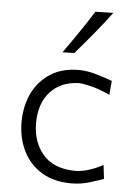

<svg xmlns="http://www.w3.org/2000/svg" viewBox="-55 -820 607 872"><g transform="rotate(5 248.5 -384.0)"><path d="M302 9.5Q223 9.5 167.5 -24.5Q112 -58.5 83 -117Q54 -175.5 54 -248Q54 -321.5 82.2 -380Q110.5 -438.5 163.8 -472.5Q217 -506.5 292.5 -506.5Q331.5 -506.5 374 -493.8Q416.5 -481 446 -470L440.5 -406Q393 -428 355 -437.5Q317 -447 298 -447Q217 -445 168.5 -392.5Q120 -340 120 -249.5Q120 -164 168.2 -107.2Q216.5 -50.5 313 -48.5Q371.5 -48.5 442 -86.5L449.5 -23.5Q422.5 -14 384 -2.2Q345.5 9.5 302 9.5ZM211.5 -580Q247 -629.5 280.2 -678.5Q313.5 -727.5 344.5 -776.5L426 -778.5Q388.5 -728 348 -679Q307.5 -630 265.5 -581.5Z"/></g></svg>

Font: Commissioner Flair Light
Style: Regular
Weight: 300
Designer: Kostas Bartsokas
Foundry: Kostas Bartsokas
Version: Version 1.000; ttfautohint (v1.8.3)